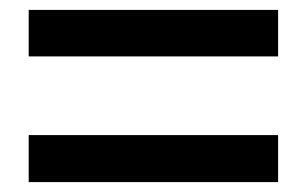

<svg xmlns="http://www.w3.org/2000/svg" viewBox="-20 -567 620 388"><path d="M38 -453V-547H542V-453ZM38 -199V-294H542V-199Z"/></svg>

Font: Noto Sans JP Thin SemiBold
Style: Regular
Weight: 600
Version: Version 2.004-H2;hotconv 1.0.118;makeotfexe 2.5.65603